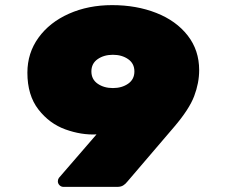

<svg xmlns="http://www.w3.org/2000/svg" viewBox="-20 -730 890 750"><path d="M87 -446Q87 -523 130.5 -583Q174 -643 249.5 -676.5Q325 -710 418 -710Q513 -710 590.5 -679.5Q668 -649 713 -591.5Q758 -534 758 -456Q758 -406 738.5 -354.5Q719 -303 660 -234L477 -20Q470 -11 461 -5.5Q452 0 438 0H228Q219 0 212.5 -6.5Q206 -13 206 -22Q206 -29 210 -35L357 -205Q298 -202 235.5 -224.5Q173 -247 130 -302.5Q87 -358 87 -446ZM421 -516Q386 -516 361.5 -499Q337 -482 337 -451Q337 -420 361.5 -403Q386 -386 421 -386Q456 -386 480.5 -403Q505 -420 505 -451Q505 -482 480.5 -499Q456 -516 421 -516Z"/></svg>

Font: Rubik Mono One
Style: Regular
Weight: 400
Designer: Hubert and Fischer with Elvire Volk Leonovitch (Cyrillic Expansion: Cyreal)
Foundry: Hubert and Fischer with Elvire Volk Leonovitch
Version: Version 2.000